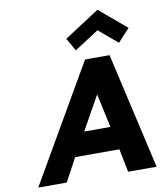

<svg xmlns="http://www.w3.org/2000/svg" viewBox="-116 -1247 1162 1342"><g transform="rotate(-10 465.0 -576.0)"><path d="M418.6 -990 470.5 -899 643.3 -1011 776.5 -899 860.6 -990 668.1 -1152ZM696.5 -825H522.5L45 0H247L336.1 -165H650.1L683 0H885ZM615.2 -330H429.2L563.5 -570Z"/></g></svg>

Font: Hussar Wysoki
Style: Obl
Weight: 700
Foundry: Cannot Into Space Fonts
Version: Version 0.92